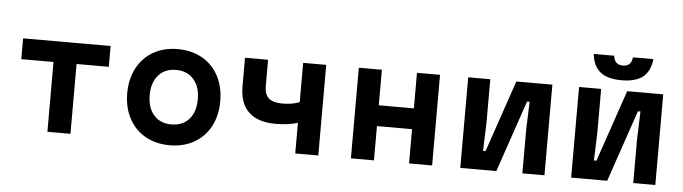

<svg xmlns="http://www.w3.org/2000/svg" viewBox="-51 -1060 4601 1294"><g transform="rotate(5 2250.0 -413.0)"><path d="M297 -472.3H79V-613.1H671V-472.3H453V0H297Z M810.3 -306.6Q810.3 -403.4 849.6 -477.1Q888.9 -550.8 959.9 -591.3Q1030.9 -631.8 1124.9 -631.8Q1218.9 -631.8 1290 -591.3Q1361.1 -550.8 1400.4 -477.1Q1439.7 -403.4 1439.7 -306.6Q1439.7 -209.7 1400.4 -136Q1361.1 -62.3 1290.1 -21.9Q1219.1 18.6 1125.1 18.6Q1031.1 18.6 960 -21.9Q888.9 -62.3 849.6 -136Q810.3 -209.7 810.3 -306.6ZM1287.7 -306.6Q1287.7 -391.8 1244.2 -441.4Q1200.7 -491 1125.1 -491Q1049.5 -491 1005.9 -441.4Q962.3 -391.8 962.3 -306.6Q962.3 -221.3 1005.8 -171.8Q1049.3 -122.2 1124.9 -122.2Q1200.5 -122.2 1244.1 -171.8Q1287.7 -221.3 1287.7 -306.6Z M1824.3 -187.5Q1703.6 -187.5 1641.9 -246.3Q1580.3 -305.1 1580.3 -420V-613.1H1736.3V-433.1Q1736.3 -379.1 1765.5 -353.4Q1794.8 -327.7 1855.3 -327.7Q1892.1 -327.7 1920.3 -332.5Q1948.6 -337.3 1973.7 -347.4V-613.1H2129.7V0H1973.7V-207.3Q1910.7 -187.5 1824.3 -187.5Z M2350.3 -613.1H2506.3V-372.6H2743.7V-613.1H2899.7V0H2743.7V-231.8H2506.3V0H2350.3Z M3090.3 -613.1H3239.7V-316.2L3233.1 -128.5H3250.3L3415.8 -613.1H3659.7V0H3510.3V-296.9L3516.9 -484.7H3499.7L3334.2 0H3090.3Z M3840.3 -613.1H3989.7V-316.2L3983.1 -128.5H4000.3L4165.8 -613.1H4409.7V0H4260.3V-296.9L4266.9 -484.7H4249.7L4084.2 0H3840.3ZM4121.2 -782.9Q4150 -782.9 4165.6 -797.8Q4181.2 -812.7 4184.8 -843.8H4322.9Q4314 -761.3 4265.2 -722.3Q4216.4 -683.3 4121.2 -683.3Q4026.1 -683.3 3977.3 -722.3Q3928.5 -761.3 3919.5 -843.8H4057.6Q4061.9 -812.7 4077.2 -797.8Q4092.4 -782.9 4121.2 -782.9Z"/></g></svg>

Font: Martian Mono Custom sWd Rg
Style: Regular
Weight: 400
Width: 6
Monospace: yes
Designer: Alex Havermale
Foundry: Evil Martians
Version: Version 1.000